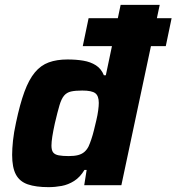

<svg xmlns="http://www.w3.org/2000/svg" viewBox="-20 -763 727 791"><path d="M321 -573 345 -688H687L663 -573ZM180 8Q128 8 94.5 -3.5Q61 -15 45.5 -44Q30 -73 30 -125Q30 -150 33.5 -183.5Q37 -217 46 -258Q62 -334 80.5 -384.5Q99 -435 123.5 -464.5Q148 -494 181 -506Q214 -518 258 -518Q294 -518 323.5 -513Q353 -508 375 -494Q397 -480 408 -453H416L477 -743H638L480 0H327L337 -63H328Q310 -33 285.5 -17.5Q261 -2 234 3Q207 8 180 8ZM263 -120Q286 -120 301.5 -124Q317 -128 327.5 -137Q338 -146 345 -160Q350 -171 356 -188.5Q362 -206 367 -226.5Q372 -247 377 -268Q382 -289 384.5 -308Q387 -327 387 -339Q387 -368 372.5 -379Q358 -390 319 -390Q290 -390 272.5 -386Q255 -382 244 -369Q233 -356 225 -329Q217 -302 206 -255Q199 -223 195.5 -200.5Q192 -178 192 -163Q192 -144 199 -135Q206 -126 222 -123Q238 -120 263 -120Z"/></svg>

Font: Saira Thin
Style: Bold Italic
Weight: 700
Italic angle: -12°
Version: Version 1.101